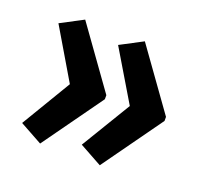

<svg xmlns="http://www.w3.org/2000/svg" viewBox="-84 -583 667 626"><g transform="rotate(20 249.5 -270.0)"><path d="M468 -263 319 -55 241 -98 345 -270 241 -444 319 -485 468 -277ZM261 -263 112 -55 34 -98 137 -270 34 -444 112 -485 261 -277Z"/></g></svg>

Font: Noto Sans Gujarati UI ExtraCondensed SemiBold
Style: Regular
Weight: 600
Width: 2
Designer: Jelle Bosma - Monotype Design Team, Universal Thirst
Foundry: Monotype Imaging Inc.
Version: Version 2.106; ttfautohint (v1.8.4.7-5d5b)